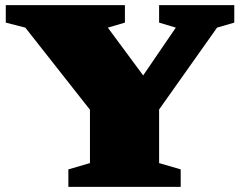

<svg xmlns="http://www.w3.org/2000/svg" viewBox="-20 -727 947 747"><path d="M78.5 -619.5 2.5 -639V-707H466V-639L399.5 -619.5L537 -433.5L664 -619.5L599 -639V-707H891.5V-639L824.5 -619.5L599 -301V-92.5L683 -68V0H246V-68L330 -92.5V-300Z"/></svg>

Font: Newsreader 6pt ExtraBold
Style: Regular
Weight: 800
Designer: Hugues Gentile
Foundry: Production Type
Version: Version 1.003; ttfautohint (v1.8.3)